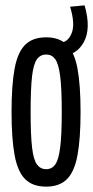

<svg xmlns="http://www.w3.org/2000/svg" viewBox="-20 -685 347 715"><path d="M23 -268Q23 -369 34.5 -430Q46 -491 74 -518.5Q102 -546 152 -546Q201 -546 229 -518.5Q257 -491 268.5 -430Q280 -369 280 -268Q280 -168 268.5 -106.5Q257 -45 229 -17.5Q201 10 152 10Q102 10 74 -17.5Q46 -45 34.5 -106.5Q23 -168 23 -268ZM94 -268Q94 -181 99.5 -135Q105 -89 118 -72Q131 -55 152 -55Q173 -55 185.5 -72Q198 -89 204 -135Q210 -181 210 -268Q210 -356 204 -402Q198 -448 185.5 -465Q173 -482 152 -482Q131 -482 118 -465Q105 -448 99.5 -402Q94 -356 94 -268ZM197 -477V-526H202Q232 -526 246.5 -560.5Q261 -595 241 -660L295 -665Q320 -579 292 -528Q264 -477 205 -477Z"/></svg>

Font: Georama ExtraCondensed
Style: Regular
Weight: 400
Width: 2
Designer: Jean-Baptiste Levee
Foundry: Production Type
Version: Version 1.000